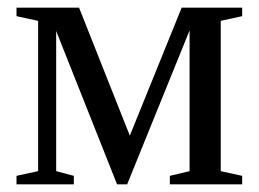

<svg xmlns="http://www.w3.org/2000/svg" viewBox="-20 -479 673 499"><path d="M79.1 -424.8 22.9 -437V-459H185.5L317.4 -126.5L452.1 -459H609.4V-437L553.7 -424.8V-34.2L609.4 -22V0H421.4V-22L472.7 -34.2V-399.9L310.5 0H284.2L126 -398.4V-34.2L171.9 -22V0H22.9V-22L79.1 -34.2Z"/></svg>

Font: Times New Roman
Style: Regular
Weight: 400
Designer: Steve Matteson
Foundry: Ascender Corporation
Version: Version 2.00.3